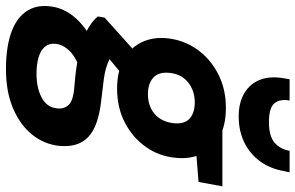

<svg xmlns="http://www.w3.org/2000/svg" viewBox="-230 -586 1015 660"><g transform="rotate(90 278.0 -255.5)"><path d="M185 232Q114 232 64 215.5Q14 199 -11 165.5Q-36 132 -31 83Q-27 42 -3 8.5Q21 -25 62.5 -52Q104 -79 160 -97L201 -28Q149 -12 125 11Q101 34 98 62Q96 84 108.5 98.5Q121 113 145 120Q169 127 201 127Q250 127 283.5 109Q317 91 320 56Q323 31 306.5 15Q290 -1 236 -4Q187 -8 149 -15.5Q111 -23 82.5 -33.5Q54 -44 34.5 -57Q15 -70 4 -84L8 -107L136 -222L231 -190L78 -64L131 -136Q141 -129 152 -123.5Q163 -118 178.5 -113Q194 -108 218.5 -104.5Q243 -101 280 -97Q344 -91 382.5 -74Q421 -57 437 -26.5Q453 4 449 48Q444 99 411.5 140.5Q379 182 321.5 207Q264 232 185 232ZM252 -150Q192 -150 151.5 -173Q111 -196 92.5 -235Q74 -274 79 -322Q85 -379 117 -424.5Q149 -470 201 -497Q253 -524 318 -524Q379 -524 419 -501.5Q459 -479 477 -440Q495 -401 490 -352Q485 -295 453 -249.5Q421 -204 369.5 -177Q318 -150 252 -150ZM271 -256Q312 -256 339 -279Q366 -302 371 -344Q375 -381 355.5 -399Q336 -417 299 -417Q259 -417 230.5 -394Q202 -371 198 -330Q194 -293 214.5 -274.5Q235 -256 271 -256ZM385 -415 380 -512H588L573 -430ZM348 -568Q300 -568 267.5 -587.5Q235 -607 221.5 -642Q208 -677 217 -726L220 -743H293Q287 -710 302.5 -691Q318 -672 367 -672Q415 -672 437.5 -691Q460 -710 466 -743H540L536 -726Q528 -677 502 -641.5Q476 -606 436.5 -587Q397 -568 348 -568Z"/></g></svg>

Font: DM Sans 12pt ExtraBold
Style: Italic
Weight: 800
Italic angle: -10°
Version: Version 4.004;gftools[0.9.30]